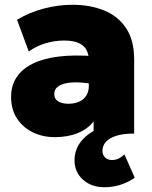

<svg xmlns="http://www.w3.org/2000/svg" viewBox="-20 -560 638 805"><path d="M417.5 225Q363 225 327.8 193.2Q292.5 161.5 292.5 112Q292.5 65 322.8 29.2Q353 -6.5 407.5 -27.2Q462 -48 534.5 -49.5L542.5 0Q497.5 0 468 9.2Q438.5 18.5 424 34.8Q409.5 51 409.5 72.5Q409.5 90 420.8 100.5Q432 111 450.5 111Q464 111 477.5 104.5Q491 98 501.5 87L545 185Q517.5 204.5 484.8 214.8Q452 225 417.5 225ZM209.5 15Q159.5 15 118 -5Q76.5 -25 51.5 -62.8Q26.5 -100.5 26.5 -154Q26.5 -200.5 49.2 -235.5Q72 -270.5 116.5 -292.8Q161 -315 226.8 -323Q292.5 -331 378.5 -324L379.5 -205Q345.5 -212.5 314.5 -214.2Q283.5 -216 259.5 -211.5Q235.5 -207 221.5 -195.8Q207.5 -184.5 207.5 -165.5Q207.5 -145 224 -135Q240.5 -125 267 -125Q291 -125 310.2 -133Q329.5 -141 341 -157.8Q352.5 -174.5 352.5 -201V-307Q352.5 -331 343 -349.8Q333.5 -368.5 311 -379.2Q288.5 -390 248.5 -390Q208.5 -390 169.2 -378Q130 -366 100.5 -344L51.5 -477Q103.5 -508.5 164 -524.2Q224.5 -540 283.5 -540Q358 -540 416.5 -516.2Q475 -492.5 508.8 -441.8Q542.5 -391 542.5 -310V0H372.5V-51Q348.5 -19.5 306.5 -2.2Q264.5 15 209.5 15Z"/></svg>

Font: Geologica Thin Roman Black
Style: Regular
Weight: 900
Version: Version 1.010;gftools[0.9.28]